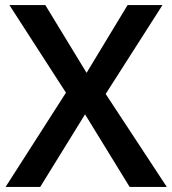

<svg xmlns="http://www.w3.org/2000/svg" viewBox="-20 -734 676 754"><path d="M635 0H489L314 -285L138 0H2L239 -370L17 -714H158L320 -448L481 -714H618L395 -365Z"/></svg>

Font: Noto Sans Armenian SemiBold
Style: Regular
Weight: 600
Designer: Monotype Design Team
Foundry: Monotype Imaging Inc.
Version: Version 2.007